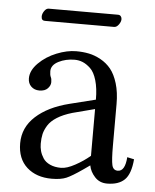

<svg xmlns="http://www.w3.org/2000/svg" viewBox="-47 -623 545 675"><g transform="rotate(5 226.0 -285.5)"><path d="M332.5 -538.6H87.9Q75.7 -538.6 75.7 -553.2Q75.7 -562.5 82.5 -572.5Q89.4 -582.5 97.7 -582.5H342.3Q349.1 -582.5 352.5 -578.1Q356 -573.7 356 -567.9Q356 -558.6 348.6 -548.6Q341.3 -538.6 332.5 -538.6ZM291 -245.1 212.4 -224.6Q180.7 -215.3 159.4 -201.9Q138.2 -188.5 128.2 -172.4Q118.2 -156.2 114.7 -141.4Q111.3 -126.5 111.3 -107.4Q111.3 -94.2 114.7 -81.5Q118.2 -68.8 126.2 -56.4Q134.3 -43.9 150.6 -36.4Q167 -28.8 189.5 -28.8Q210 -28.8 239 -44.7Q268.1 -60.5 291 -80.1ZM355.5 12.2Q329.1 12.2 312.3 -6.1Q295.4 -24.4 291.5 -46.4L268.6 -30.3Q231.4 -4.4 211.9 3.9Q192.4 12.2 160.2 12.2Q106 12.2 72.5 -17.8Q39.1 -47.9 39.1 -102.5Q39.1 -158.2 82 -197.5Q125 -236.8 199.2 -255.4L291 -278.3Q291 -318.4 282.7 -346.4Q274.4 -374.5 260.3 -387.7Q246.1 -400.9 232.7 -406.2Q219.2 -411.6 204.6 -411.6Q173.3 -411.6 147.9 -398.7Q122.6 -385.7 122.6 -364.3Q122.6 -351.6 126 -343.8Q129.4 -337.9 129.4 -325.7Q129.4 -314 119.4 -303.5Q109.4 -293 89.8 -293Q72.3 -293 61 -304Q49.8 -314.9 49.8 -332.5Q49.8 -360.4 75.9 -386.5Q102.1 -412.6 138.7 -427.2Q175.3 -441.9 207.5 -441.9Q231.4 -441.9 252.2 -437.7Q272.9 -433.6 294.2 -421.9Q315.4 -410.2 330.6 -391.6Q345.7 -373 355.2 -341.8Q364.7 -310.5 364.7 -269.5V-122.6Q364.7 -71.8 368.9 -54Q373 -36.1 389.2 -36.1Q415 -36.1 418.5 -86.4L442.9 -81.1Q438.5 -28.8 417.2 -8.3Q396 12.2 355.5 12.2Z"/></g></svg>

Font: Libertinage
Style: b
Weight: 400
Designer: OSP
Foundry: OSP
Version: Version 1.0; 2008; OFL relea